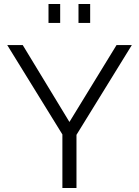

<svg xmlns="http://www.w3.org/2000/svg" viewBox="-20 -934 691 954"><path d="M93 -710 325 -328 559 -710H635L360 -264V0H290V-266L16 -710ZM221 -820V-914H279V-820ZM370 -820V-914H428V-820Z"/></svg>

Font: Boldmen
Style: Regular
Weight: 400
Designer: Matt McInerney, Pablo Impallari, Rodrigo Fuenzalida
Foundry: LIVING CONCEPT
Version: Version 1.000